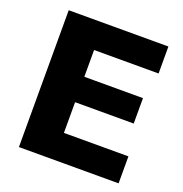

<svg xmlns="http://www.w3.org/2000/svg" viewBox="-126 -811 878 923"><g transform="rotate(20 312.5 -350.0)"><path d="M70 0V-700H580V-562H250V-425H550V-295H250V-138H580V0Z"/></g></svg>

Font: Golos Text VF
Style: Regular
Weight: 400
Designer: A.Korolkova, Vitaly Kuzmin
Foundry: ParaType Ltd
Version: Version 2.003